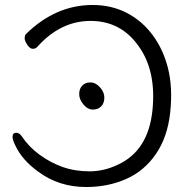

<svg xmlns="http://www.w3.org/2000/svg" viewBox="-20 -733 765 771"><path d="M41 -150Q29 -174 30.5 -187Q32 -200 45 -200Q58 -200 68 -185Q95 -144 138.5 -112Q182 -80 231.5 -62.5Q281 -45 339.5 -45Q398 -45 454 -72Q575 -128 592 -288.5Q609 -449 535 -550Q464 -649 343.5 -649Q223 -649 130 -545Q123 -537 111.5 -537Q100 -537 89 -554Q78 -571 79 -581.5Q80 -592 84 -596Q203 -713 352 -713Q428 -713 489.5 -681Q551 -649 593.5 -591.5Q636 -534 655 -457.5Q674 -381 663.5 -282Q653 -183 606 -114.5Q559 -46 486 -14Q413 18 326 18Q216 18 133 -44Q68 -91 41 -150ZM399 -341Q399 -319 386.5 -306Q374 -293 353 -293Q332 -293 315 -313.5Q298 -334 298 -355Q298 -376 310 -389Q322 -402 343 -402Q364 -402 381.5 -382.5Q399 -363 399 -341Z"/></svg>

Font: Moon Stars Kai T
Style: Regular
Weight: 400
Designer: GuiWonder
Version: Version 1.101